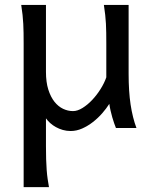

<svg xmlns="http://www.w3.org/2000/svg" viewBox="-20 -518 619 777"><path d="M449.2 0Q445.8 -8.3 441.9 -19.5Q438 -30.8 434.3 -43.5Q430.7 -56.2 427.5 -70.1Q424.3 -84 422.4 -97.7Q410.6 -79.1 393.8 -59.8Q377 -40.5 356.4 -24.4Q335.9 -8.3 312.7 2Q289.6 12.2 266.1 12.2Q249 12.2 233.9 7.8Q218.8 3.4 206.1 -3.7Q193.4 -10.7 183.1 -20Q172.9 -29.3 166 -39.1V73.2Q166 102.5 166.7 126.2Q167.5 149.9 168.9 169.9Q170.4 189.9 172.9 206.8Q175.3 223.6 178.2 239.3H75.7V-197.8V-341.8Q75.7 -365.2 75.4 -384.3Q75.2 -403.3 74.2 -421.1Q73.2 -439 71.3 -457.5Q69.3 -476.1 65.9 -498H166V-227.1Q166 -185.5 175.5 -155.5Q185.1 -125.5 200.4 -106.2Q215.8 -86.9 235.4 -77.6Q254.9 -68.4 275.4 -68.4Q293.5 -68.4 314 -81.1Q334.5 -93.8 353.3 -113.8Q372.1 -133.8 387.2 -158Q402.3 -182.1 410.2 -205.1V-341.8Q410.2 -365.7 409.9 -385Q409.7 -404.3 408.7 -421.9Q407.7 -439.5 405.8 -457.5Q403.8 -475.6 400.4 -498H500.5V-219.7Q500.5 -148.4 508.5 -95Q516.6 -41.5 532.2 0Z"/></svg>

Font: Andika DR AuSIL
Style: Regular
Weight: 400
Designer: Annie Olsen & Victor Gaultney
Foundry: SIL International
Version: Version 0.003